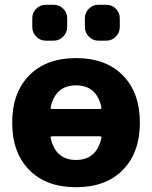

<svg xmlns="http://www.w3.org/2000/svg" viewBox="-20 -773 636 803"><path d="M391 -753H425Q448 -753 464.5 -736.5Q481 -720 481 -697V-660Q481 -637 464.5 -620Q448 -603 425 -603H391Q368 -603 351.5 -620Q335 -637 335 -660V-697Q335 -720 351.5 -736.5Q368 -753 391 -753ZM171 -753H205Q228 -753 244.5 -736.5Q261 -720 261 -697V-660Q261 -637 244.5 -620Q228 -603 205 -603H171Q148 -603 131.5 -620Q115 -637 115 -660V-697Q115 -720 131.5 -736.5Q148 -753 171 -753ZM199 -203Q190 -203 192 -196Q212 -104 298 -104Q384 -104 404 -196Q406 -203 397 -203ZM192 -325Q190 -317 199 -317H397Q406 -317 404 -325Q384 -416 298 -416Q212 -416 192 -325ZM494 -62.5Q423 10 298 10Q173 10 102 -62.5Q31 -135 31 -260Q31 -385 102 -457.5Q173 -530 298 -530Q423 -530 494 -457.5Q565 -385 565 -260Q565 -135 494 -62.5Z"/></svg>

Font: Rounded Mplus 1c ExtraBold
Style: Regular
Weight: 800
Version: Version 1.059.20150529